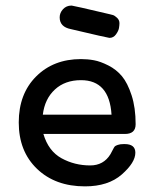

<svg xmlns="http://www.w3.org/2000/svg" viewBox="-20 -661 565 685"><path d="M46.9 -224.1Q46.9 -326.2 108.9 -388.2Q170.9 -450.2 269 -450.2Q293 -450.2 315.4 -446Q337.9 -441.9 366.5 -427.5Q395 -413.1 415 -389.2Q435.1 -365.2 449.5 -321Q463.9 -276.9 463.9 -217.8Q463.9 -182.6 424.8 -183.1H134.8Q152.8 -122.1 199.5 -96.4Q246.1 -70.8 301.8 -70.8Q349.6 -70.8 374 -110.8Q377 -115.7 382.1 -126Q387.2 -136.2 389.6 -138.7Q392.1 -141.1 400.1 -144Q408.2 -147 421.9 -147H424.8Q462.9 -147 462.9 -116.2Q462.9 -81.1 414.6 -38.6Q366.2 3.9 283.2 3.9Q177.2 3.9 112.1 -58.6Q46.9 -121.1 46.9 -224.1ZM132.8 -252H377.9Q370.1 -375 269 -375Q211.9 -375 175.8 -341.6Q139.6 -308.1 132.8 -252ZM192.9 -599.1Q192.9 -615.2 204.8 -628.2Q216.8 -641.1 234.9 -641.1H235.8Q240.7 -641.1 373 -609.9Q377 -608.9 382.6 -607.4Q388.2 -606 397.2 -597.9Q406.2 -589.8 406.2 -578.1Q406.2 -571.3 404.5 -561Q402.8 -550.8 393.8 -538.3Q384.8 -525.9 371.1 -525.9H370.1Q365.2 -525.9 232.9 -557.1Q192.9 -564.9 192.9 -599.1Z"/></svg>

Font: CMU Typewriter Text
Style: Bold
Weight: 700
Version: Version 0.7.0